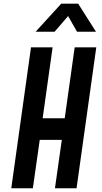

<svg xmlns="http://www.w3.org/2000/svg" viewBox="-20 -1002 544 1022"><path d="M40 0 145 -750H260L207 -372.5H324.5L377.5 -750H492.5L387.5 0H272.5L309 -257.5H191.5L155 0ZM169.5 -833 306 -982.5H396L491 -833H390L342.5 -916.5L270.5 -833Z"/></svg>

Font: Mohave SemiBold
Style: Italic
Weight: 600
Italic angle: -8°
Designer: Gumpita Rahayu
Foundry: Tokotype
Version: Version 2.003